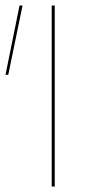

<svg xmlns="http://www.w3.org/2000/svg" viewBox="-22 -678 355 698"><path d="M166 -658H177V0H166ZM-2 -406 49 -658H60L8 -406Z"/></svg>

Font: Ysabeau Hairline
Style: Regular
Weight: 100
Designer: Christian Thalmann (Catharsis Fonts)
Version: Version 0.003